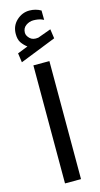

<svg xmlns="http://www.w3.org/2000/svg" viewBox="-134 -918 500 956"><g transform="rotate(-15 116.0 -439.5)"><path d="M70.3 -707.5Q53.7 -720.2 42 -736.8Q30.3 -753.4 30.3 -782.2Q30.3 -824.2 59.3 -851.1Q88.4 -877.9 125.5 -877.9Q157.7 -877.9 184.6 -862.3L185.1 -814Q169.9 -821.8 156.7 -823.7Q143.6 -825.7 132.3 -825.7Q111.3 -825.7 93.5 -813Q75.7 -800.3 75.7 -775.9Q76.2 -760.7 91.1 -746.3Q106 -731.9 133.3 -735.8Q134.3 -735.8 135.5 -736.3Q136.7 -736.8 138.2 -737.3L202.6 -760.7L209.5 -712.4L23.4 -638.7L16.6 -686.5ZM157.2 -608.9V-0.5H74.7V-608.9Z"/></g></svg>

Font: Vazirmatn RD FD
Style: Regular
Weight: 400
Designer: Saber Rastikerdar
Foundry: Saber Rastikerdar
Version: Version 33.003